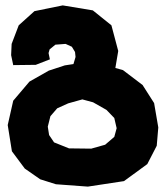

<svg xmlns="http://www.w3.org/2000/svg" viewBox="-20 -526 620 716"><path d="M224.6 -362.3 248 -351.6 259.8 -332 261.7 -313.5 253.9 -287.1 221.7 -282.2 162.1 -262.7 89.8 -221.7 29.3 -150.4 8.8 -59.6 24.4 38.1 72.3 102.5 129.9 142.6 188.5 161.1 307.6 169.9 442.4 149.4 529.3 85.9 564.5 17.6 570.3 -50.8 554.7 -141.6 511.7 -209 438.5 -264.6 410.2 -272.5 420.9 -335.9 395.5 -431.6 326.2 -487.3 213.9 -505.9 108.4 -484.4 49.8 -431.6 23.4 -362.3 21.5 -320.3 29.3 -283.2 113.3 -284.2 166 -304.7 161.1 -328.1 165 -341.8 186.5 -359.4ZM287.1 -155.3 327.1 -144.5 377 -116.2 406.2 -85.9 415 -47.9 406.2 -15.6 372.1 13.7 320.3 28.3 237.3 27.3 181.6 4.9 163.1 -22.5 158.2 -53.7 168 -92.8 193.4 -122.1 234.4 -140.6Z"/></svg>

Font: MaokenAssortedSans-TC
Style: Regular
Weight: 500
Version: Version 0.83